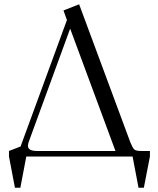

<svg xmlns="http://www.w3.org/2000/svg" viewBox="-20 -732 740 898"><path d="M22 0V-25.9L76.2 -46.9L293 -638.2L276.9 -683.1L350.1 -711.9L589.8 -65.9Q600.1 -40.5 607.9 -33.2Q615.7 -25.9 639.2 -25.9H681.2V0L652.8 146H627.9L600.1 0H103L75.2 146H49.8ZM110.8 -49.8Q110.8 -25.9 152.8 -25.9H520L308.1 -598.1L113.8 -66.9Q110.8 -58.1 110.8 -49.8Z"/></svg>

Font: Dihjauti
Style: Regular
Weight: 400
Designer: T. Christopher White
Version: Version 3.0.0